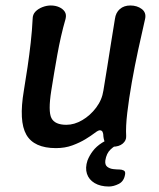

<svg xmlns="http://www.w3.org/2000/svg" viewBox="-20 -530 580 700"><path d="M440 -34Q441 -18 427.5 -6.5Q414 5 390 5Q372 5 365.5 -5.5Q359 -16 357 -32Q357 -43 354 -49Q351 -55 344 -55Q338 -55 325 -45Q312 -35 291.5 -22.5Q271 -10 244 0Q217 10 184 10Q104 10 76 -39Q48 -88 67 -200Q74 -242 80.5 -286Q87 -330 92 -374.5Q97 -419 99 -461Q99 -477 109 -487.5Q119 -498 134.5 -504Q150 -510 165 -510Q182 -510 195.5 -504Q209 -498 216 -487.5Q223 -477 219 -461Q210 -430 202.5 -397Q195 -364 189 -330.5Q183 -297 177.5 -264.5Q172 -232 167 -200Q155 -124 167.5 -99.5Q180 -75 222 -75Q251 -75 280 -92Q309 -109 330.5 -137.5Q352 -166 357 -200Q364 -242 371 -286Q378 -330 385 -374.5Q392 -419 399 -461Q402 -484 417 -497Q432 -510 455 -510Q480 -510 497 -497Q514 -484 509 -461Q497 -409 484 -349Q471 -289 460.5 -229.5Q450 -170 444 -119Q438 -68 440 -34ZM377 150Q346 150 325 137.5Q304 125 297 103.5Q290 82 299 55Q306 37 318.5 20.5Q331 4 352 -9.5Q373 -23 403 -32L426 -10Q426 -10 412 -4.5Q398 1 383 15Q368 29 364 55Q362 71 371 78Q380 85 393 86.5Q406 88 416 88Q424 88 431 91.5Q438 95 436 106Q432 131 413 140.5Q394 150 377 150Z"/></svg>

Font: Winky Sans
Style: Italic
Weight: 400
Italic angle: -8.97852°
Designer: Simon Atzbach
Foundry: typofactur
Version: Version 1.205